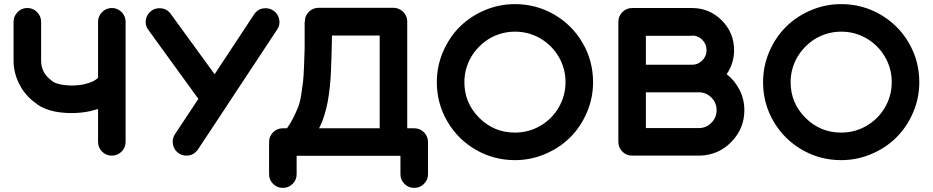

<svg xmlns="http://www.w3.org/2000/svg" viewBox="-20 -757 4537 934"><path d="M524 -718Q542 -718 557.5 -709Q573 -700 582 -684.5Q591 -669 591 -651V-67Q591 -39 571.5 -19.5Q552 0 524 0Q496 0 476.5 -19.5Q457 -39 457 -67V-227Q438 -221 417 -216Q375 -207 329 -207Q210 -207 150 -258Q101 -294 73.5 -348.5Q46 -403 46 -463V-651Q46 -678 65.5 -698Q85 -718 113 -718Q141 -718 160.5 -698Q180 -678 180 -651V-463Q180 -402 230 -366Q230 -366 231 -365Q231 -365 232 -364Q234 -362 236 -361L237 -360Q242 -356 255 -351.5Q268 -347 288 -344Q308 -341 329 -341Q360 -341 389 -347Q438 -358 457 -379V-651Q457 -678 476.5 -698Q496 -718 524 -718Z M1309 -706Q1332 -691 1338 -663.5Q1344 -636 1328 -613L1083 -242V-243Q1083 -242 1083 -242Q1083 -242 1083 -241H1082Q1082 -241 1081.5 -240.5Q1081 -240 1081 -240Q1081 -240 1081.5 -240.5Q1082 -241 1082 -241L1083 -242Q1083 -242 1083 -242Q1083 -242 1083 -241.5Q1083 -241 1082 -241V-240Q1081 -239 1081 -238Q1080 -238 1080 -237L943 -30Q922 0 887 0Q867 0 850 -11Q827 -26 821.5 -53.5Q816 -81 831 -104L945 -276L702 -611Q685 -633 689.5 -660.5Q694 -688 717 -705Q734 -717 756 -717Q790 -717 810 -690L1024 -396L1216 -687Q1236 -717 1272 -717Q1292 -717 1309 -706Z M1995 -133Q2023 -133 2042.5 -113.5Q2062 -94 2062 -66V91Q2062 118 2042.5 137.5Q2023 157 1995 157Q1967 157 1947.5 137.5Q1928 118 1928 91V1H1435H1432H1423V91Q1423 118 1403.5 137.5Q1384 157 1356 157Q1328 157 1308.5 137.5Q1289 118 1289 91V-66Q1289 -94 1308.5 -113.5Q1328 -133 1356 -133H1376Q1394 -158 1407 -184.5Q1420 -211 1429.5 -234Q1439 -257 1445 -294.5Q1451 -332 1454 -357.5Q1457 -383 1459 -436Q1461 -489 1462 -523Q1462 -558 1462 -629V-637V-644V-652H1463Q1463 -682 1485 -702Q1504 -719 1530 -719H1895Q1912 -719 1928 -709.5Q1944 -700 1952.5 -685Q1961 -670 1961 -651V-133ZM1532 -133H1827V-584H1595Q1594 -551 1593 -498Q1591 -443 1590 -413Q1589 -384 1585 -339Q1580 -294 1574.5 -264Q1569 -234 1558.5 -198.5Q1548 -163 1532 -133Z M2485 -737Q2588 -737 2675.5 -686.5Q2763 -636 2814 -548.5Q2865 -461 2865 -357Q2865 -280 2835 -210Q2805 -140 2754 -89Q2703 -38 2632.5 -8Q2562 22 2485 22Q2382 22 2294.5 -28.5Q2207 -79 2156 -166.5Q2105 -254 2105 -357Q2105 -435 2135 -505Q2165 -575 2216 -626Q2267 -677 2337.5 -707Q2408 -737 2485 -737ZM2485 -112Q2552 -112 2608.5 -145Q2665 -178 2698 -234.5Q2731 -291 2731 -357.5Q2731 -424 2698 -480.5Q2665 -537 2608.5 -570Q2552 -603 2485 -603Q2445 -603 2407.5 -590.5Q2370 -578 2340 -555.5Q2310 -533 2287 -502.5Q2264 -472 2251.5 -434.5Q2239 -397 2239 -358Q2239 -256 2311 -184Q2383 -112 2485 -112Z M3515 -396Q3555 -365 3578 -319Q3601 -273 3601 -221Q3601 -132 3538.5 -67.5Q3476 -3 3386 0Q3383 0 3380 0H3055Q3027 0 3007.5 -19.5Q2988 -39 2988 -67V-651Q2988 -678 3007.5 -698Q3027 -718 3055 -718H3336Q3341 -718 3346 -718Q3431 -718 3491 -658Q3551 -598 3551 -513Q3551 -449 3515 -396ZM3346 -583H3122V-442H3346Q3376 -442 3396.5 -463Q3417 -484 3417 -513Q3417 -541 3398.5 -561Q3380 -581 3354 -584Q3350 -583 3346 -583ZM3380 -134Q3415 -134 3440.5 -159.5Q3466 -185 3466 -221Q3466 -257 3440.5 -282.5Q3415 -308 3380 -308H3346H3122V-134Z M4072 -737Q4175 -737 4262.5 -686.5Q4350 -636 4401 -548.5Q4452 -461 4452 -357Q4452 -280 4422 -210Q4392 -140 4341 -89Q4290 -38 4219.5 -8Q4149 22 4072 22Q3969 22 3881.5 -28.5Q3794 -79 3743 -166.5Q3692 -254 3692 -357Q3692 -435 3722 -505Q3752 -575 3803 -626Q3854 -677 3924.5 -707Q3995 -737 4072 -737ZM4072 -112Q4139 -112 4195.5 -145Q4252 -178 4285 -234.5Q4318 -291 4318 -357.5Q4318 -424 4285 -480.5Q4252 -537 4195.5 -570Q4139 -603 4072 -603Q4032 -603 3994.5 -590.5Q3957 -578 3927 -555.5Q3897 -533 3874 -502.5Q3851 -472 3838.5 -434.5Q3826 -397 3826 -358Q3826 -256 3898 -184Q3970 -112 4072 -112Z"/></svg>

Font: Multiround Pro
Style: Regular
Weight: 400
Designer: Ivan Filipov, Sasha Pavljenko
Version: Version 1.005;Fontself Maker 3.5.4